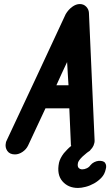

<svg xmlns="http://www.w3.org/2000/svg" viewBox="-20 -756 545 950"><path d="M448 -63Q448 -60 448 -57Q448 -54 447 -49Q444 -35 436 -24Q434 -22 432.5 -20Q431 -18 429 -16Q428 -15 427.5 -14Q427 -13 426 -12L423 -9Q419 -6 415.5 -4Q412 -2 410 0Q406 3 399.5 9Q393 15 389 18Q386 21 386 21Q369 38 366 49Q362 67 369 74.5Q376 82 387 82Q398 82 409.5 76.5Q421 71 427 62Q435 52 446 46.5Q457 41 467.5 40Q478 39 487 41.5Q496 44 500 50Q509 63 503 82Q498 106 482 123Q466 140 445.5 151.5Q425 163 403.5 168.5Q382 174 366 174Q317 174 288.5 140.5Q260 107 272 49Q277 27 296 2Q304 -7 312.5 -16Q321 -25 332 -34V-35V-38L331 -36Q329 -84 327 -128Q325 -172 323 -220H205Q184 -174 162 -128Q140 -82 119 -36Q110 -17 91.5 -4.5Q73 8 54 8Q28 8 16 -9.5Q4 -27 9 -49L10 -54Q11 -56 11.5 -57.5Q12 -59 14 -63Q88 -221 160 -374.5Q232 -528 305 -686Q318 -708 337 -722Q356 -736 375 -736Q394 -736 406.5 -723Q419 -710 420 -693ZM319 -334Q318 -352 317 -365Q316 -378 315.5 -390Q315 -402 314 -416Q313 -430 312 -449Q298 -420 285.5 -392.5Q273 -365 259 -334Z"/></svg>

Font: VDS
Style: Bold Italic
Weight: 700
Designer: artmaker
Foundry: artmaker
Version: Version 1.000 2009 initial release